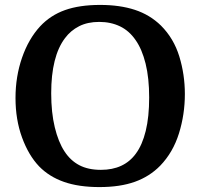

<svg xmlns="http://www.w3.org/2000/svg" viewBox="-20 -750 814 780"><path d="M731 -368Q731 -285 707 -208Q683 -131 631 -77Q588 -33 528 -11.5Q468 10 384 10Q300 10 240 -11Q180 -32 139 -74Q96 -119 69.5 -191.5Q43 -264 43 -352Q43 -439 69.5 -515.5Q96 -592 143 -643Q185 -688 244 -709Q303 -730 387 -730Q467 -730 528 -710Q589 -690 634 -646Q686 -594 708.5 -520.5Q731 -447 731 -368ZM188 -371Q188 -293 202.5 -233Q217 -173 242 -135Q266 -98 302 -79Q338 -60 390 -60Q484 -60 532 -126Q558 -161 572 -218Q586 -275 586 -354Q586 -433 571.5 -491.5Q557 -550 531 -587Q505 -625 467.5 -643Q430 -661 383 -661Q336 -661 301.5 -643.5Q267 -626 244 -595Q188 -521 188 -371Z"/></svg>

Font: Domine
Style: Bold
Weight: 700
Designer: Pablo Impallari, Rodrigo Fuenzalida, Brenda Gallo
Foundry: Pablo Impallari, Rodrigo Fuenzalida, Brenda Gallo
Version: Version 2.000